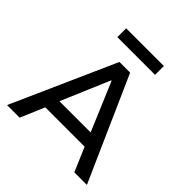

<svg xmlns="http://www.w3.org/2000/svg" viewBox="-229 -1060 1231 1231"><g transform="rotate(45 386.5 -444.0)"><path d="M24 0 338 -705H435L748 0H634L549 -199L599 -163H173L223 -199L138 0ZM384 -584 234 -231 209 -255H563L537 -231L388 -584ZM216 -808V-888H558V-808Z"/></g></svg>

Font: Nunito Sans 8pt SemiBold
Style: Regular
Weight: 600
Version: Version 3.101;gftools[0.9.27]